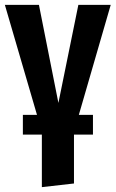

<svg xmlns="http://www.w3.org/2000/svg" viewBox="-22 -550 475 789"><path d="M433 -530 302 -78H360V3H282V204L150 219V3H72V-78H130L-2 -530H138L218 -127L300 -530Z"/></svg>

Font: Fira Sans Extra Condensed SemiBold
Style: Regular
Weight: 600
Width: 1
Designer: Carrois Corporate & Edenspiekermann AG
Foundry: Carrois Corporate GbR & Edenspiekermann AG
Version: Version 4.203